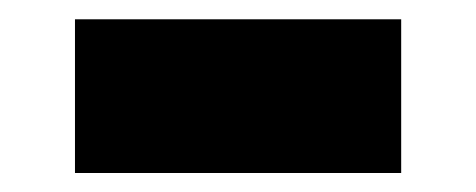

<svg xmlns="http://www.w3.org/2000/svg" viewBox="-20 -377 496 200"><path d="M58.1 -196.8V-356.9H397.9V-196.8Z"/></svg>

Font: Mulish ExtraBlack
Style: Regular
Weight: 1000
Designer: Vernon Adams
Foundry: Vernon Adams
Version: Version 3.603; ttfautohint (v1.8.3)